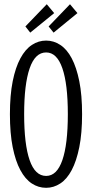

<svg xmlns="http://www.w3.org/2000/svg" viewBox="-20 -875 435 908"><path d="M368.2 -335Q368.2 -244.6 355 -179Q341.8 -113.3 319.1 -70.6Q296.4 -27.8 265.1 -7.3Q233.9 13.2 198.2 13.2Q161.6 13.2 130.4 -7.3Q99.1 -27.8 76.2 -70.6Q53.2 -113.3 40 -179Q26.9 -244.6 26.9 -335Q26.9 -424.8 40 -490.5Q53.2 -556.2 76.4 -599.1Q99.6 -642.1 130.9 -662.6Q162.1 -683.1 198.2 -683.1Q233.9 -683.1 265.1 -662.6Q296.4 -642.1 319.1 -599.4Q341.8 -556.6 355 -491Q368.2 -425.3 368.2 -335ZM300.8 -335Q300.8 -477.5 274.9 -552.2Q249 -627 198.2 -627Q146 -627 120.1 -551.5Q94.2 -476.1 94.2 -335Q94.2 -192.4 120.1 -117.7Q146 -43 198.2 -43Q249 -43 274.9 -117.7Q300.8 -192.4 300.8 -335ZM236.3 -813 123 -720.7 100.1 -750 201.2 -855ZM346.2 -813 233.4 -720.7 210 -750 311 -855Z"/></svg>

Font: Stint Ultra Condensed
Style: Regular
Weight: 400
Width: 1
Designer: Astigmatic (AOETI)
Foundry: Astigmatic (AOETI)
Version: Version 1.000